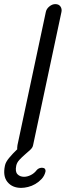

<svg xmlns="http://www.w3.org/2000/svg" viewBox="-26 -745 319 934"><path d="M197 -687Q200 -702 214 -713.5Q228 -725 243 -725Q260 -725 268 -713.5Q276 -702 273 -687L135 -39Q133 -27 121 -16L95 7Q81 19 68.5 32.5Q56 46 53 61Q47 90 59 102.5Q71 115 91 115Q107 115 124 106.5Q141 98 153 82L152 83Q158 76 165 73.5Q172 71 178 71Q187 71 193 76H192Q197 82 195 91Q190 111 176.5 125.5Q163 140 146 150Q129 160 110.5 164.5Q92 169 77 169Q34 169 10.5 140.5Q-13 112 -2 61Q1 44 18.5 23Q36 2 58 -19Q57 -24 58 -30Q59 -36 59 -39Z"/></svg>

Font: VDS Compensated
Style: Light Italic
Weight: 300
Italic angle: -12°
Designer: artmaker
Foundry: artmaker
Version: Version 1.000 2012 initial release